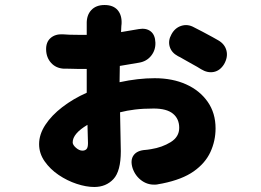

<svg xmlns="http://www.w3.org/2000/svg" viewBox="-20 -666 1040 766"><path d="M664 -529Q678 -555 703.5 -563Q729 -571 754 -557Q768 -550 789 -539Q810 -528 828 -518Q846 -508 851 -505Q877 -490 883.5 -464Q890 -438 874 -410Q858 -384 833 -379Q808 -374 782 -390Q768 -399 748.5 -409.5Q729 -420 713 -429.5Q697 -439 690 -442Q664 -456 657 -480Q650 -504 664 -529ZM329 -168Q270 -133 270 -98Q270 -88 283 -76.5Q296 -65 309 -65Q319 -65 325 -71Q331 -77 331 -95ZM164 -467Q163 -498 182 -514.5Q201 -531 232 -529Q249 -528 258 -527.5Q267 -527 291 -527H326V-561Q326 -561 326 -565Q326 -569 326 -570Q325 -605 344 -625.5Q363 -646 397 -646Q432 -646 449.5 -625.5Q467 -605 465 -570Q465 -569 464.5 -566.5Q464 -564 464 -560L463 -538L534 -550Q563 -555 581 -541Q599 -527 600 -496Q601 -466 583 -443.5Q565 -421 535 -416L458 -403L457 -338Q531 -354 597 -354Q668 -354 722.5 -329.5Q777 -305 808.5 -260Q840 -215 840 -154Q840 -104 819.5 -59.5Q799 -15 753 17.5Q707 50 628 66Q611 69 608.5 69.5Q606 70 608.5 69.5Q611 69 607 70Q573 74 546.5 55.5Q520 37 509 5Q499 -27 513 -46.5Q527 -66 561 -68Q563 -68 570 -69Q577 -70 583 -71Q627 -78 661 -99Q695 -120 695 -156Q695 -192 670 -212.5Q645 -233 593 -233Q551 -233 518.5 -229Q486 -225 459 -218L462 -63Q462 17 432.5 48.5Q403 80 356 80Q324 80 286 67.5Q248 55 214 32Q180 9 158 -22.5Q136 -54 136 -91Q136 -130 161 -168Q186 -206 229 -239Q272 -272 326 -296V-331V-391H291Q284 -391 271.5 -391.5Q259 -392 248 -392Q237 -392 234 -392Q203 -394 184 -415Q165 -436 164 -467Z"/></svg>

Font: Chiron GoRound TC H
Style: Regular
Weight: 900
Designer: Ryoko NISHIZUKA 西塚涼子 (kana, bopomofo & ideographs); Paul D. Hunt (Latin, Greek & Cyrillic); Sandoll Communications 산돌커뮤니
Foundry: Adobe
Version: Version 1.000;hotconv 1.1.1;makeotfexe 2.6.0